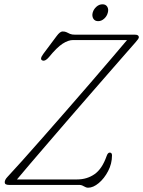

<svg xmlns="http://www.w3.org/2000/svg" viewBox="-20 -861 666 894"><path d="M349 0H22Q2 0 2 -12Q2 -24 14.5 -37Q39 -63 81.8 -110.8Q124.5 -158.5 178.2 -219.5Q232 -280.5 289.5 -346.5Q347 -412.5 401.5 -475.5Q456 -538.5 500.2 -590.5Q544.5 -642.5 571.5 -674.5H319.5Q298 -674.5 271.5 -657.5Q245 -640.5 207.5 -594.5Q190.5 -574.5 177.5 -579.5Q163 -585 182 -610.5L244 -693.5Q259.5 -714.5 271.5 -714.5Q283 -714.5 290.2 -710.8Q297.5 -707 306 -703.2Q314.5 -699.5 330 -699.5H608.5Q626.5 -699.5 626.5 -687.5Q626.5 -681 611.5 -664.5Q598 -649 567 -613.8Q536 -578.5 493.8 -530Q451.5 -481.5 402.5 -425.2Q353.5 -369 303.2 -310.8Q253 -252.5 206.2 -198.2Q159.5 -144 121.2 -99.2Q83 -54.5 59 -25.5H339Q385 -25.5 420.2 -50Q455.5 -74.5 476.5 -134.5Q482 -150.5 491 -150.5Q501.5 -150.5 501.5 -137.5Q501.5 -99 483.5 -64.5Q465.5 -30 439.8 -8.5Q414 13 390.5 13Q381 13 370.5 6.5Q360 0 349 0ZM437 -762.5Q421.5 -762.5 414.5 -774.2Q407.5 -786 411.5 -802Q416 -818 428.8 -829.5Q441.5 -841 457.5 -841Q472.5 -841 479.5 -829.5Q486.5 -818 482 -802Q478 -786 465.2 -774.2Q452.5 -762.5 437 -762.5Z"/></svg>

Font: Fraunces 9pt SuperSoft Thin
Style: Italic
Weight: 100
Italic angle: -16°
Version: Version 1.000;[0bf87f6ff]